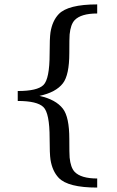

<svg xmlns="http://www.w3.org/2000/svg" viewBox="-20 -724 528 867"><path d="M418.9 123Q287.1 123 245.1 79.1Q216.3 48.8 208 -2.9Q204.1 -28.8 204.1 -99.1Q204.1 -213.9 175.8 -240.7Q147.5 -268.1 60.1 -268.1V-313Q148.4 -313 175.8 -339.8Q204.1 -366.7 204.1 -481.9Q204.1 -552.2 208 -578.1Q216.3 -629.9 245.1 -660.2Q287.1 -704.1 418.9 -704.1V-663.1Q345.7 -663.1 316.9 -632.8Q298.8 -613.3 294.4 -568.4Q293 -553.2 293 -484.9Q293 -385.7 264.2 -348.1Q232.9 -307.1 158.2 -291Q231.9 -274.9 264.2 -232.9Q293 -195.3 293 -96.2Q293 -28.3 294.4 -12.7Q298.8 32.2 316.9 51.8Q345.7 82 418.9 82Z"/></svg>

Font: Annapurna SIL
Style: Regular
Weight: 400
Designer: Peter Martin, Annie Olsen
Foundry: SIL International
Version: Version 2.000